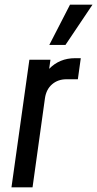

<svg xmlns="http://www.w3.org/2000/svg" viewBox="-20 -800 415 820"><path d="M29 0H119L172 -380.5Q177.5 -418.5 202.5 -440Q227.5 -461.5 264 -461.5H312.5L325 -551.5H301Q234 -551.5 190 -506L195.5 -545H105.5ZM190.5 -608H259.5L375 -780H279Z"/></svg>

Font: Mohave Medium
Style: Italic
Weight: 500
Italic angle: -8°
Designer: Gumpita Rahayu
Foundry: Tokotype
Version: Version 2.002; ttfautohint (v1.8.3)